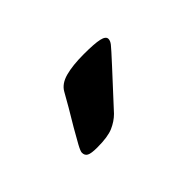

<svg xmlns="http://www.w3.org/2000/svg" viewBox="-36 -743 351 351"><g transform="rotate(-45 139.0 -568.0)"><path d="M47.4 -512.2Q47.4 -516.1 53.5 -527.3Q59.6 -538.6 69.3 -555.2Q90.8 -590.8 103.5 -613.8Q110.8 -627 129.6 -632.1Q148.4 -637.2 177.2 -637.2Q204.6 -637.2 216.8 -634.5Q229 -631.8 229 -625Q229 -620.1 224.6 -614.5Q220.2 -608.9 198.2 -585L139.2 -521Q129.4 -511.2 115.5 -505.1Q101.6 -499 74.2 -499Q58.6 -499 53 -502Q47.4 -504.9 47.4 -512.2Z"/></g></svg>

Font: Jaldi
Style: Bold
Weight: 400
Designer: Pablo Cosgaya and Nicolas Silva
Foundry: Omnibus-Type
Version: Version 1.007